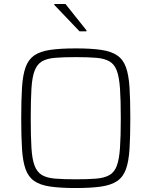

<svg xmlns="http://www.w3.org/2000/svg" viewBox="-20 -940 764 968"><path d="M362 8Q284 8 233 0.5Q182 -7 152.5 -27.5Q123 -48 109 -87Q95 -126 91 -188.5Q87 -251 87 -344Q87 -437 91 -499.5Q95 -562 109 -601Q123 -640 152.5 -660.5Q182 -681 233 -688.5Q284 -696 362 -696Q440 -696 490.5 -688.5Q541 -681 571 -660.5Q601 -640 615 -601Q629 -562 633 -499.5Q637 -437 637 -344Q637 -251 633 -188.5Q629 -126 615 -87Q601 -48 571 -27.5Q541 -7 490.5 0.5Q440 8 362 8ZM362 -36Q424 -36 465.5 -39.5Q507 -43 532 -57.5Q557 -72 569 -104.5Q581 -137 585 -195Q589 -253 589 -344Q589 -435 585 -493Q581 -551 569 -583.5Q557 -616 532 -630.5Q507 -645 466 -648.5Q425 -652 362 -652Q299 -652 257.5 -648.5Q216 -645 191.5 -630.5Q167 -616 154.5 -583.5Q142 -551 138.5 -493Q135 -435 135 -344Q135 -253 138.5 -195Q142 -137 154.5 -104.5Q167 -72 191.5 -57.5Q216 -43 257.5 -39.5Q299 -36 362 -36ZM381 -782 254 -915V-920H310L416 -787V-782Z"/></svg>

Font: Saira ExtraLight
Style: Regular
Weight: 200
Designer: Hector Gatti with collaboration of the Omnibus-Type team
Foundry: Omnibus-Type
Version: Version 1.100; ttfautohint (v1.8.3)